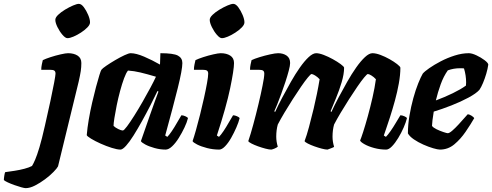

<svg xmlns="http://www.w3.org/2000/svg" viewBox="-185 -776 2553 996"><path d="M-52 200Q-58 200 -74.5 195.5Q-91 191 -110.5 184Q-130 177 -145 170Q-160 163 -165 158Q-165 150 -162.5 134.5Q-160 119 -158 117Q-136 114 -109.5 110Q-83 106 -58.5 99.5Q-34 93 -19 85Q-12 74 -2.5 52Q7 30 19.5 -11.5Q32 -53 48 -124Q64 -194 76.5 -252Q89 -310 96 -348Q103 -386 103 -394Q103 -405 97 -409.5Q91 -414 74 -414H29Q29 -428 32 -442Q35 -456 37 -464Q51 -471 77 -479.5Q103 -488 129.5 -494Q156 -500 168 -500Q198 -500 217.5 -487.5Q237 -475 237 -449Q237 -428 234 -407.5Q231 -387 223 -352L116 87Q111 97 92.5 116Q74 135 48.5 154Q23 173 -3.5 186.5Q-30 200 -52 200ZM165 -578Q154 -578 139 -595.5Q124 -613 113 -635.5Q102 -658 102 -673Q102 -685 116.5 -699Q131 -713 152.5 -726Q174 -739 194 -747.5Q214 -756 224 -756Q237 -756 250 -738.5Q263 -721 272.5 -698.5Q282 -676 282 -660Q282 -648 268.5 -634Q255 -620 235 -607Q215 -594 196 -586Q177 -578 165 -578Z M440 0Q423 0 394.5 -9Q366 -18 337 -31Q308 -44 287.5 -56.5Q267 -69 265 -75Q268 -112 275.5 -156Q283 -200 293 -243.5Q303 -287 313 -324.5Q323 -362 330.5 -386Q338 -410 341 -414Q346 -421 366.5 -435Q387 -449 412.5 -464Q438 -479 460.5 -489.5Q483 -500 493 -500Q521 -500 563 -482Q605 -464 645 -441L647 -500Q715 -500 738 -487.5Q761 -475 761 -449Q761 -415 737 -318.5Q713 -222 672 -73L683 -66Q693 -76 706.5 -96Q720 -116 733 -139Q746 -162 756 -178Q765 -178 776.5 -173Q788 -168 790 -163Q785 -142 772 -114.5Q759 -87 742.5 -60.5Q726 -34 708 -17Q690 0 674 0Q646 0 617 -8Q588 -16 568.5 -26.5Q549 -37 546 -44L593 -179Q605 -214 617.5 -248Q630 -282 637 -301L632 -304Q616 -270 595 -229Q574 -188 551.5 -147.5Q529 -107 508 -73.5Q487 -40 469 -20Q451 0 440 0ZM452 -99Q458 -99 474 -120.5Q490 -142 511.5 -176Q533 -210 555 -248.5Q577 -287 595.5 -321.5Q614 -356 624 -378Q577 -392 543.5 -400Q510 -408 479 -410Q469 -398 458.5 -369.5Q448 -341 438 -304Q428 -267 420.5 -230Q413 -193 408.5 -164Q404 -135 404 -123Q413 -114 428.5 -106.5Q444 -99 452 -99Z M952 0Q920 0 889 -8Q858 -16 837.5 -26.5Q817 -37 814 -44Q821 -64 831.5 -101Q842 -138 853 -182Q864 -226 873.5 -269Q883 -312 889 -345.5Q895 -379 895 -394Q895 -405 889 -409.5Q883 -414 866 -414H821Q821 -428 824 -442Q827 -456 829 -464Q843 -471 869 -479.5Q895 -488 921.5 -494Q948 -500 960 -500Q990 -500 1009.5 -487.5Q1029 -475 1029 -449Q1029 -415 1009 -318.5Q989 -222 940 -73L951 -66Q961 -76 974.5 -96Q988 -116 1001 -139Q1014 -162 1024 -178Q1033 -178 1044.5 -173Q1056 -168 1058 -163Q1053 -142 1041 -114.5Q1029 -87 1014 -60.5Q999 -34 982.5 -17Q966 0 952 0ZM966 -578Q955 -578 940 -595.5Q925 -613 914 -635.5Q903 -658 903 -673Q903 -685 917.5 -699Q932 -713 953.5 -726Q975 -739 995 -747.5Q1015 -756 1025 -756Q1038 -756 1051 -738.5Q1064 -721 1073.5 -698.5Q1083 -676 1083 -660Q1083 -648 1069.5 -634Q1056 -620 1036 -607Q1016 -594 997 -586Q978 -578 966 -578Z M1222 0Q1211 0 1192 -5Q1173 -10 1153.5 -17Q1134 -24 1119.5 -31.5Q1105 -39 1103 -44Q1115 -79 1129 -130.5Q1143 -182 1156 -236.5Q1169 -291 1177 -332Q1186 -376 1186 -394Q1186 -405 1180 -409.5Q1174 -414 1157 -414H1112Q1112 -428 1115 -442Q1118 -456 1120 -464Q1134 -471 1161.5 -479.5Q1189 -488 1216.5 -494Q1244 -500 1258 -500Q1284 -500 1302 -487.5Q1320 -475 1320 -449Q1320 -436 1313 -409.5Q1306 -383 1295.5 -351Q1285 -319 1273.5 -288Q1262 -257 1252.5 -233Q1243 -209 1238 -199L1242 -195Q1258 -230 1279.5 -270.5Q1301 -311 1324 -351.5Q1347 -392 1370.5 -425.5Q1394 -459 1416 -479.5Q1438 -500 1455 -500Q1471 -500 1494.5 -491Q1518 -482 1541.5 -469Q1565 -456 1582 -443.5Q1599 -431 1600 -425Q1600 -392 1587.5 -350Q1575 -308 1558.5 -268Q1542 -228 1530 -199L1534 -195Q1550 -230 1571.5 -270.5Q1593 -311 1616 -351.5Q1639 -392 1662.5 -425.5Q1686 -459 1708 -479.5Q1730 -500 1747 -500Q1765 -500 1789 -491Q1813 -482 1836 -469Q1859 -456 1875 -443.5Q1891 -431 1892 -425Q1892 -388 1884 -343.5Q1876 -299 1863.5 -253.5Q1851 -208 1838.5 -169.5Q1826 -131 1817 -105Q1808 -79 1806 -73L1817 -66Q1827 -76 1841 -96Q1855 -116 1868.5 -139Q1882 -162 1892 -178Q1901 -178 1912.5 -173Q1924 -168 1926 -163Q1921 -142 1909 -114.5Q1897 -87 1881 -60.5Q1865 -34 1848.5 -17Q1832 0 1818 0Q1787 0 1757 -8Q1727 -16 1706.5 -27.5Q1686 -39 1683 -47Q1688 -58 1699 -92Q1710 -126 1723 -173Q1736 -220 1747.5 -270.5Q1759 -321 1765 -365Q1754 -377 1741.5 -384.5Q1729 -392 1723 -392Q1719 -392 1704 -374Q1689 -356 1668.5 -326Q1648 -296 1625.5 -261Q1603 -226 1582.5 -191.5Q1562 -157 1548 -130Q1540 -101 1540 -67Q1540 -54 1542 -41Q1544 -28 1548 -15Q1547 -12 1534 -7.5Q1521 -3 1514 0Q1503 0 1484 -5Q1465 -10 1445.5 -17Q1426 -24 1411.5 -31.5Q1397 -39 1395 -44Q1406 -73 1418 -117.5Q1430 -162 1442 -212Q1451 -250 1459 -289Q1467 -328 1473 -365Q1462 -377 1449.5 -384.5Q1437 -392 1431 -392Q1427 -392 1412 -374Q1397 -356 1376.5 -326Q1356 -296 1333.5 -261Q1311 -226 1290.5 -191.5Q1270 -157 1256 -130Q1248 -101 1248 -67Q1248 -42 1256 -15Q1250 -10 1239.5 -5.5Q1229 -1 1222 0Z M2097 0Q2086 0 2062 -7Q2038 -14 2011 -26Q1984 -38 1962 -53Q1940 -68 1931 -84Q1931 -128 1939 -175.5Q1947 -223 1959 -266.5Q1971 -310 1984.5 -343.5Q1998 -377 2008 -394Q2017 -405 2042 -422.5Q2067 -440 2101.5 -458Q2136 -476 2174 -488Q2212 -500 2247 -500Q2263 -500 2286.5 -489Q2310 -478 2328.5 -464Q2347 -450 2348 -441Q2345 -419 2337.5 -393.5Q2330 -368 2320.5 -345.5Q2311 -323 2302 -310Q2285 -291 2245 -269.5Q2205 -248 2156.5 -229Q2108 -210 2065 -197Q2060 -168 2058.5 -152.5Q2057 -137 2056 -123Q2062 -114 2079.5 -105.5Q2097 -97 2115 -91Q2133 -85 2138 -85Q2146 -85 2161.5 -98.5Q2177 -112 2194 -130.5Q2211 -149 2224.5 -164.5Q2238 -180 2241 -183Q2250 -183 2261.5 -175.5Q2273 -168 2275 -163Q2256 -130 2230 -92Q2204 -54 2171.5 -27Q2139 0 2097 0ZM2076 -255Q2122 -272 2164 -292.5Q2206 -313 2232 -332Q2232 -336 2232.5 -340Q2233 -344 2233 -348Q2233 -385 2222 -421Q2217 -422 2211.5 -422Q2206 -422 2201 -422Q2168 -422 2138 -411Q2116 -380 2101 -338.5Q2086 -297 2076 -255Z"/></svg>

Font: Texturina 72pt 72pt Black
Style: Italic
Weight: 900
Italic angle: -11°
Designer: Guillermo Torres Carreño
Foundry: Omnibus-Type
Version: Version 1.002; ttfautohint (v1.8.3)